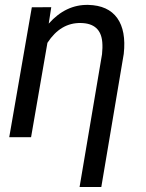

<svg xmlns="http://www.w3.org/2000/svg" viewBox="-20 -558 594 781"><path d="M17.6 0ZM188.5 -528.8 178.2 -461.9Q247.6 -540 338.9 -538.1Q419.9 -536.1 456.8 -484.6Q493.7 -433.1 483.4 -338.9L392.1 202.6H303.7L395 -337.4Q397.9 -363.8 396 -386.7Q389.6 -462.9 309.1 -464.4Q226.6 -466.3 172.9 -383.8L106.4 0H17.6L109.4 -528.3Z"/></svg>

Font: Roboto
Style: Italic
Weight: 400
Italic angle: -12°
Designer: Google
Version: Version 2.134; 2016; ttfautohint (v1.6)